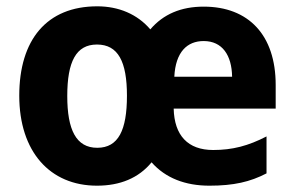

<svg xmlns="http://www.w3.org/2000/svg" viewBox="-20 -578 932 608"><path d="M625 -557C553 -557 497 -533 456 -485C415 -533 356 -558 288 -558C128 -558 41 -452 41 -275C41 -98 138 10 287 10C360 10 419 -14 460 -64C504 -14 567 10 643 10C720 10 772 -2 824 -29V-146C766 -116 716 -103 655 -103C575 -103 532 -149 530 -234H853V-309C853 -467 767 -557 625 -557ZM625 -448C684 -448 714 -403 715 -335H532C536 -414 573 -448 625 -448ZM287 -437C354 -437 382 -383 382 -275C382 -166 355 -110 288 -110C221 -110 193 -167 193 -274C193 -383 221 -437 287 -437Z"/></svg>

Font: Noto Sans Armenian SemiCondensed Medium
Style: Regular
Weight: 500
Width: 4
Designer: Monotype Design Team
Foundry: Monotype Imaging Inc.
Version: Version 2.008